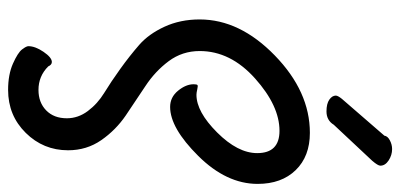

<svg xmlns="http://www.w3.org/2000/svg" viewBox="-277 -675 988 474"><g transform="rotate(90 217.0 -438.0)"><path d="M202 36Q164 36 137 24Q110 12 102 1.5Q94 -9 94 -14Q94 -31 108 -51.5Q122 -72 133 -72Q140 -72 144 -63Q168 -39 202 -39Q233 -39 252.5 -58Q272 -77 272 -109Q272 -137 254 -161Q236 -185 209 -201.5Q182 -218 150 -241Q118 -264 91 -287.5Q64 -311 46 -350Q28 -389 28 -437Q28 -536 117 -622.5Q206 -709 308 -709Q366 -709 400 -674Q434 -639 434 -580Q434 -503 365 -433.5Q296 -364 244 -364Q220 -364 204 -383.5Q188 -403 188 -422Q188 -430 190 -431.5Q192 -433 200.5 -431Q209 -429 214 -429Q256 -429 307 -480Q358 -531 358 -579Q358 -634 303 -634Q241 -634 173.5 -573.5Q106 -513 106 -437Q106 -394 131 -360.5Q156 -327 192.5 -303Q229 -279 265 -254.5Q301 -230 326 -194Q351 -158 351 -112Q351 -51 308 -7.5Q265 36 202 36ZM377 -863 288 -768Q277 -750 255 -750Q236 -750 226 -757Q216 -764 216 -773Q216 -778 224 -788L315 -893Q316 -901 326.5 -906.5Q337 -912 348 -912Q363 -912 376 -903.5Q389 -895 389 -883Q389 -877 377 -863Z"/></g></svg>

Font: Grand Hotel
Style: Regular
Weight: 400
Designer: Brian J. Bonislawsky & Jim Lyles for Astigmatic (AOETI)
Foundry: Astigmatic (AOETI)
Version: Version 001.000